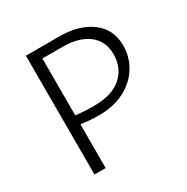

<svg xmlns="http://www.w3.org/2000/svg" viewBox="-152 -789 897 921"><g transform="rotate(-30 296.5 -329.0)"><path d="M541 -468Q541 -403 508 -350Q475 -297 415 -266Q355 -235 276 -235Q227 -235 174 -242V0H112V-658H296Q407 -658 474 -607.5Q541 -557 541 -468ZM480 -454Q480 -527 428 -567Q376 -607 287 -607H174V-292Q220 -286 272 -286Q376 -286 428 -332.5Q480 -379 480 -454Z"/></g></svg>

Font: Ysabeau Infant Semilight
Style: Regular
Weight: 300
Designer: Christian Thalmann (Catharsis Fonts)
Version: Version 0.003